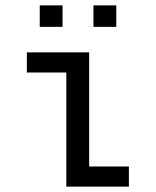

<svg xmlns="http://www.w3.org/2000/svg" viewBox="-20 -695 580 715"><path d="M213 -675V-595H128V-675ZM413 -675V-595H328V-675ZM80 -425V-500H312V-75H460V0H227V-425Z"/></svg>

Font: Share Tech Mono
Style: Regular
Weight: 400
Designer: Ralph Oliver du Carrois
Foundry: Ralph Oliver du Carrois
Version: Version 1.003